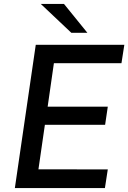

<svg xmlns="http://www.w3.org/2000/svg" viewBox="-20 -949 648 969"><path d="M55 0 160.5 -723H607.5L593 -630H252L220.5 -410.5H524L510.5 -319H206.5L174 -94.5L524 -94L509.5 0ZM303 -929H186L340 -783.5H421Z"/></svg>

Font: Public Sans Medium
Style: Italic
Weight: 500
Italic angle: -8°
Designer: The Public Sans project authors (U.S. Web Design System). Libre Franklin designed by Pablo Impallari and Rodrigo Fuenzal
Version: Version 1.007; ttfautohint (v1.8.1) -l 8 -r 50 -G 200 -x 14 